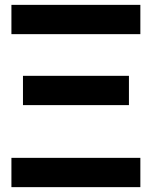

<svg xmlns="http://www.w3.org/2000/svg" viewBox="-20 -770 640 790"><path d="M74.5 -458H510.5V-337.5H74.5ZM27 -120.5H557.5V0H27ZM27 -750H557.5V-629.5H27Z"/></svg>

Font: B612
Style: Bold
Weight: 700
Designer: Nicolas Chauveau, Thomas Paillot, Jonathan Favre-Lamarine, Jean-Luc Vinot
Foundry: AIRBUS
Version: Version 1.008